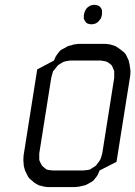

<svg xmlns="http://www.w3.org/2000/svg" viewBox="-20 -763 552 783"><path d="M75.2 -110.8 76.2 -128.9 131.8 -480 200.2 -516.1 207 -532.2 212.9 -541 223.1 -554.2 228 -559.1 241.2 -565.9 257.8 -575.2 283.2 -582 299.8 -584H411.1L428.2 -582L450.2 -575.2L464.8 -565.9L485.8 -549.8L493.2 -541L504.9 -516.1L508.8 -498L512.2 -473.1L511.2 -455.1L455.1 -103L386.2 -67.9L378.9 -50.8L374 -43L362.8 -28.8L358.9 -24.9L346.2 -17.1L328.1 -7.8L303.2 -2L287.1 0H174.8L159.2 -2L137.2 -7.8L121.1 -17.1L101.1 -34.2L94.2 -43L82 -67.9L77.1 -85.9ZM140.1 -110.8 143.1 -103 149.9 -89.8 152.8 -85.9 163.1 -77.1 169.9 -71.8 178.2 -69.8 193.8 -67.9H320.8L337.9 -69.8L347.2 -71.8L355 -77.1L369.1 -85.9L373 -89.8L382.8 -103L388.2 -110.8L392.1 -120.1L397 -137.2L445.8 -445.8V-463.9V-473.1L442.9 -480L437 -494.1L434.1 -498L422.9 -506.8L416 -511.2L408.2 -513.2L392.1 -516.1H265.1L248 -513.2L240.2 -511.2L231.9 -506.8L217.8 -498L213.9 -494.1L203.1 -480L196.8 -473.1L193.8 -463.9L189 -445.8L140.1 -137.2V-120.1ZM321.8 -686V-689.9V-699.2L323.2 -708L326.2 -716.8L328.1 -721.2L334 -730L339.8 -734.9L348.1 -740.2L352.1 -741.2L360.8 -743.2H369.1L377 -741.2L380.9 -740.2L388.2 -734.9L392.1 -730L396 -721.2V-716.8V-708L395 -699.2L392.1 -689.9L390.1 -686L383.8 -678.2L377.9 -671.9L369.1 -667L366.2 -666L356.9 -664.1H349.1L339.8 -666L336.9 -667L330.1 -671.9L326.2 -678.2Z"/></svg>

Font: Petahja
Style: Italic
Weight: 400
Designer: T. Christopher White
Version: Version 1.1